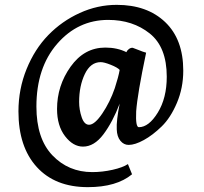

<svg xmlns="http://www.w3.org/2000/svg" viewBox="-20 -583 842 791"><path d="M56 -124Q56 -216 89.5 -298.5Q123 -381 179 -438.5Q235 -496 308.5 -529.5Q382 -563 461 -563Q586 -563 660.5 -492Q735 -421 735 -292Q735 -221 709 -159.5Q683 -98 646 -62Q609 -26 572.5 -6Q536 14 510 14Q490 14 476 -3Q462 -20 461 -50Q459 -85 473 -156Q444 -80 406 -29.5Q368 21 322 21Q281 21 248 -22Q215 -65 215 -134Q215 -230 271 -308.5Q327 -387 414 -387Q463 -387 501 -368Q503 -375 511 -381Q519 -387 527 -386Q534 -384 552 -376.5Q570 -369 582 -366Q546 -195 541 -124Q538 -59 552 -59Q593 -59 630 -119Q667 -179 667 -267Q667 -389 597 -445Q527 -501 426 -501Q301 -501 215.5 -402.5Q130 -304 130 -144Q130 -12 196 57Q262 126 360 126Q402 126 444 116.5Q486 107 507 93L524 135Q460 188 342 188Q207 188 131.5 105Q56 22 56 -124ZM306 -163Q306 -131 316.5 -100Q327 -69 347 -69Q370 -69 401.5 -115.5Q433 -162 453 -220Q468 -266 473 -295Q464 -305 436.5 -316Q409 -327 395 -327Q353 -327 329.5 -278Q306 -229 306 -163Z"/></svg>

Font: Aikya
Style: Bold
Weight: 700
Designer: Neelakash Kshetrimayum (Latin subset based on Merriweather by Eben Sorkin)
Foundry: Brand New Type
Version: Version 1.00 b005